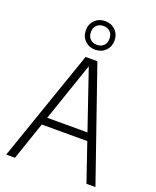

<svg xmlns="http://www.w3.org/2000/svg" viewBox="-177 -1093 971 1195"><g transform="rotate(20 309.0 -496.0)"><path d="M13.5 0 270 -740H348L604.5 0H545L459 -251.5H157.5L71.5 0ZM175 -302.5H441.5L308.5 -692ZM309.5 -802.5Q268.5 -802.5 241.5 -829.2Q214.5 -856 214.5 -897Q214.5 -938 241.5 -964.8Q268.5 -991.5 309.5 -991.5Q350.5 -991.5 377.5 -964.8Q404.5 -938 404.5 -897Q404.5 -856 377.5 -829.2Q350.5 -802.5 309.5 -802.5ZM309.5 -834.5Q336.5 -834.5 353.8 -851.2Q371 -868 371 -897Q371 -926 353.8 -942.8Q336.5 -959.5 309.5 -959.5Q282.5 -959.5 265.2 -942.8Q248 -926 248 -897Q248 -868 265.2 -851.2Q282.5 -834.5 309.5 -834.5Z"/></g></svg>

Font: Encode Sans Semi Condensed Light
Style: Regular
Weight: 300
Width: 4
Designer: Multiple Designers
Foundry: Impallari Type
Version: Version 3.000; ttfautohint (v1.8.3) -l 8 -r 50 -G 200 -x 14 